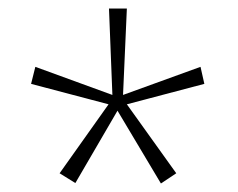

<svg xmlns="http://www.w3.org/2000/svg" viewBox="-20 -778 558 451"><path d="M278 -758 269 -555 451 -621 460 -581 278 -533 394 -371 358 -347 256 -518 157 -348 120 -371 235 -533 53 -581 63 -621 244 -555 236 -758Z"/></svg>

Font: Noto Sans Disp ExtLt
Style: Regular
Weight: 200
Designer: Monotype Design Team
Foundry: Monotype Imaging Inc.
Version: Version 2.000;GOOG;noto-source:20170915:90ef993387c0